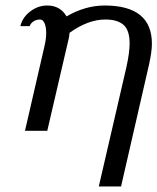

<svg xmlns="http://www.w3.org/2000/svg" viewBox="-20 -470 566 690"><path d="M53.2 0ZM140.1 -305.2Q146 -331.1 146 -351.1Q146 -373 140.1 -386.5Q134.3 -399.9 124 -399.9Q110.4 -399.9 99.9 -392.8Q89.4 -385.7 86.9 -376H53.2Q60.1 -406.7 88.1 -428.5Q116.2 -450.2 149.9 -450.2Q196.3 -450.2 219.2 -411.1Q286.6 -450.2 356 -450.2Q525.9 -450.2 525.9 -313Q525.9 -285.2 516.1 -240.2L415 200.2H335L434.1 -228Q445.8 -280.8 445.8 -314Q445.8 -361.8 423.6 -380.9Q401.4 -399.9 358.9 -399.9Q296.4 -399.9 230 -352.1Q229.5 -349.6 229 -344.2Q228.5 -338.9 228 -335.9L149.9 0H69.8Z"/></svg>

Font: Pfennig
Style: Italic
Weight: 500
Italic angle: -13°
Version: Version 20120410 ; ttfautohint (v0.8)